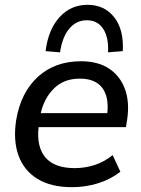

<svg xmlns="http://www.w3.org/2000/svg" viewBox="-20 -767 586 796"><path d="M34 0ZM279 9Q192 9 136 -25Q80 -59 57 -121.5Q34 -184 47 -269Q66 -383 136.5 -448Q207 -513 316 -513Q387 -513 433 -482Q479 -451 498.5 -396.5Q518 -342 507 -270L502 -240H140Q131 -158 168.5 -114Q206 -70 290 -70Q331 -70 371 -82.5Q411 -95 447 -124L479 -55Q438 -23 386 -7Q334 9 279 9ZM311 -441Q245 -441 204 -400.5Q163 -360 149 -298H425Q432 -367 403 -404Q374 -441 311 -441ZM229 -550 169 -555Q180 -644 226.5 -695.5Q273 -747 343 -747Q413 -747 453.5 -695.5Q494 -644 489 -555L428 -550Q431 -613 407.5 -648Q384 -683 340 -683Q296 -683 267 -648Q238 -613 229 -550Z"/></svg>

Font: Winston Medium
Style: Italic
Weight: 500
Italic angle: -9°
Designer: Original fonts by Vernon Adams / Changes by Cristiano Sobral
Foundry: Original fonts by Vernon Adams / Changes by Cristiano Sobral
Version: Version 2.503;July 17, 2020;FontCreator 13.0.0.2655 64-bit